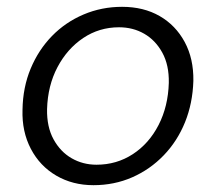

<svg xmlns="http://www.w3.org/2000/svg" viewBox="-20 -531 632 563"><path d="M254 12Q193 12 145 -16Q97 -44 70.5 -94.5Q44 -145 46 -209Q47 -275 70 -330Q93 -385 132.5 -425.5Q172 -466 225 -488.5Q278 -511 338 -511Q401 -511 448 -484Q495 -457 521.5 -408Q548 -359 547 -294Q545 -228 522.5 -172.5Q500 -117 460 -75.5Q420 -34 367.5 -11Q315 12 254 12ZM263 -48Q322 -48 369.5 -79Q417 -110 445 -164.5Q473 -219 475 -288Q476 -340 456 -376.5Q436 -413 403 -432Q370 -451 329 -451Q271 -451 224 -419.5Q177 -388 148.5 -334Q120 -280 118 -211Q117 -159 137 -122.5Q157 -86 190 -67Q223 -48 263 -48Z"/></svg>

Font: DM Sans 20pt Light
Style: Italic
Weight: 300
Italic angle: -10°
Version: Version 4.004;gftools[0.9.30]